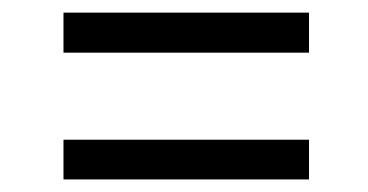

<svg xmlns="http://www.w3.org/2000/svg" viewBox="-20 -489 589 307"><path d="M474.1 -404.8H81.5V-468.8H474.1ZM474.1 -202.1H81.5V-265.6H474.1Z"/></svg>

Font: Vazir Light
Style: Light
Weight: 300
Designer: Saber Rastikerdar
Foundry: Saber Rastikerdar
Version: Version 30.0.0